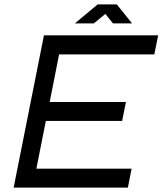

<svg xmlns="http://www.w3.org/2000/svg" viewBox="-20 -859 744 879"><path d="M686.5 -609.9H250.5L207.5 -392.1H556.6L539.1 -305.2H189.9L146.5 -86.9H582.5L565.4 0H42.5L181.2 -697.3H704.1ZM514.6 -838.9 584.5 -752H497.1L462.4 -795.4L409.7 -752H322.8L427.2 -838.9Z"/></svg>

Font: Qaz
Style: Italic
Weight: 400
Italic angle: -11.25°
Designer: GGBotNet
Foundry: f0n7
Version: 0.70